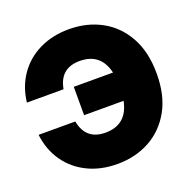

<svg xmlns="http://www.w3.org/2000/svg" viewBox="-132 -867 993 1006"><g transform="rotate(-20 364.5 -363.5)"><path d="M356.4 11.7Q263.7 11.7 191.2 -23.7Q118.7 -59.1 73.7 -123.3Q28.8 -187.5 18.6 -273.4H223.1Q243.7 -164.1 352.5 -164.1Q473.1 -164.1 498 -288.6H277.8V-446.8H496.6Q469.2 -563.5 352.5 -563.5Q242.7 -563.5 223.1 -453.1H18.6Q28.8 -539.1 73.5 -603.5Q118.2 -668 190.9 -703.6Q263.7 -739.3 356.4 -739.3Q456.1 -739.3 536.1 -696Q616.2 -652.8 663.1 -568.8Q710 -484.9 710 -363.3Q710 -242.7 663.1 -158.9Q616.2 -75.2 536.1 -31.7Q456.1 11.7 356.4 11.7Z"/></g></svg>

Font: Inter Display Black
Style: Regular
Weight: 900
Designer: Rasmus Andersson
Foundry: rsms
Version: Version 4.000;git-a52131595